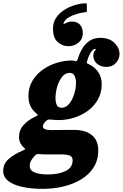

<svg xmlns="http://www.w3.org/2000/svg" viewBox="-138 -913 762 1192"><path d="M-118 148.5Q-118 102.5 -82.8 72.8Q-47.5 43 -0.5 23.5Q14.5 16.5 17.8 14.2Q21 12 16 8.5Q11 5 2 -5Q-20 -29.5 -20 -62Q-20 -105 8 -136.2Q36 -167.5 76 -186.5Q97 -197 97 -198.5Q97 -200 81.5 -214.5Q38.5 -251.5 38.5 -316.5Q38.5 -369.5 62.8 -410.5Q87 -451.5 126.5 -479.8Q166 -508 213.8 -522.8Q261.5 -537.5 308 -537.5Q321 -537.5 329 -533.5Q336 -532.5 338.8 -534.8Q341.5 -537 344 -545.5Q354.5 -579.5 372.2 -610Q390 -640.5 417.5 -659.2Q445 -678 484.5 -678Q541 -678 572.5 -646.8Q604 -615.5 604 -578.5Q604 -547.5 582 -522.5Q560 -497.5 522 -497.5Q490 -497.5 465.8 -516.2Q441.5 -535 441.5 -567Q441.5 -583.5 447 -592.8Q452.5 -602 456 -605.8Q459.5 -609.5 453 -609.5Q440 -609.5 425.8 -587.8Q411.5 -566 402.5 -531.5Q400 -523.5 401.2 -521.5Q402.5 -519.5 409 -516.5Q447.5 -499.5 470.5 -467.5Q493.5 -435.5 493.5 -390.5Q493.5 -337 470 -295.5Q446.5 -254 407.8 -225.5Q369 -197 321.8 -182.2Q274.5 -167.5 227.5 -167.5Q206.5 -167.5 186.5 -170Q172.5 -171.5 164.5 -171Q156.5 -170.5 147.5 -161.5Q139.5 -154.5 134 -146.2Q128.5 -138 128.5 -128Q128.5 -105.5 177.5 -105.5Q186.5 -105.5 205.8 -105.8Q225 -106 248.2 -106.2Q271.5 -106.5 291.5 -106.5Q311.5 -106.5 321.5 -106.5Q391.5 -106.5 431.8 -74.5Q472 -42.5 472 20.5Q472 82 442.8 127.2Q413.5 172.5 364.2 201.8Q315 231 253.8 245.2Q192.5 259.5 128.5 259.5Q57 259.5 1.2 247.5Q-54.5 235.5 -86.2 210.8Q-118 186 -118 148.5ZM206.5 -303Q206.5 -280 214 -262Q221.5 -244 245 -244Q271 -244 291 -268Q311 -292 322.5 -328.5Q334 -365 334 -402Q334 -422.5 325.5 -441.5Q317 -460.5 293.5 -460.5Q267.5 -460.5 248 -436.5Q228.5 -412.5 217.5 -376.2Q206.5 -340 206.5 -303ZM79 53Q63.5 69 55 84.2Q46.5 99.5 46.5 115.5Q46 145 76.8 157.5Q107.5 170 159 170Q224 170 268.2 149.2Q312.5 128.5 313 82.5Q313 61 295.8 53.2Q278.5 45.5 238.5 45.5H147.5Q138.5 45.5 129.8 45.2Q121 45 112.5 44Q98.5 42.5 92.5 43.8Q86.5 45 79 53ZM376 -707Q376 -670.5 349.5 -648.2Q323 -626 287 -626Q250.5 -626 220.8 -651.5Q191 -677 191 -736.5Q191 -772.5 209 -800.5Q227 -828.5 256.2 -848.2Q285.5 -868 320 -879.2Q354.5 -890.5 387 -892.5Q396 -893 398.5 -891.5Q401 -890 401 -881V-845Q401 -838.5 398 -838Q395 -837.5 389.5 -837Q367.5 -835 340.8 -827.2Q314 -819.5 291.5 -806.8Q269 -794 260 -776.5Q253 -767 257.5 -765.5Q262 -764 269.5 -768.5Q277.5 -773.5 287.5 -776.2Q297.5 -779 310.5 -779Q341.5 -779 358.8 -759.5Q376 -740 376 -707Z"/></svg>

Font: Besley* Heavy
Style: Italic
Weight: 800
Italic angle: -13°
Designer: Owen Earl
Foundry: indestructible type*
Version: Version 3.000; ttfautohint (v1.8.3)